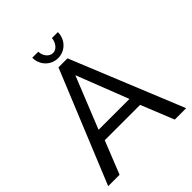

<svg xmlns="http://www.w3.org/2000/svg" viewBox="-234 -1003 1144 1144"><g transform="rotate(-45 338.5 -430.5)"><path d="M10 0H106L189 -208H487L571 0H667L377 -710H301ZM207 -278 339 -606 467 -278ZM339 -793C308 -793 282 -825 282 -861H231C231 -798 279 -750 339 -750C399 -750 447 -798 447 -861H397C393 -822 368 -793 339 -793Z"/></g></svg>

Font: Raleway Med
Style: Regular
Weight: 500
Designer: Matt McInerney, Pablo Impallari, Rodrigo Fuenzalida
Foundry: Matt McInerney, Pablo Impallari, Rodrigo Fuenzalida
Version: Version 3.00 July 28, 2015